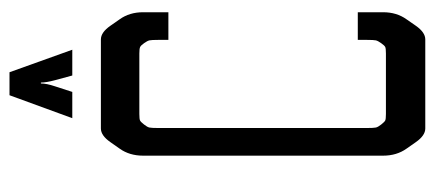

<svg xmlns="http://www.w3.org/2000/svg" viewBox="-273 -633 906 400"><g transform="rotate(-90 180.0 -433.0)"><path d="M181.6 -866.2H229.5L276.4 -735.4H222.7L212.9 -771.5Q208 -790 208 -800.8H206.1Q206.1 -789.1 200.2 -771.5L188.5 -735.4H133.8ZM354.5 -535.2H296.9V-555.7Q296.9 -570.3 295.9 -574.7Q294.9 -579.1 290 -585.9Q285.2 -592.8 281.7 -594.2Q278.3 -595.7 268.6 -595.7H142.6Q131.8 -595.7 128.9 -594.2Q126 -592.8 120.6 -585.9Q115.2 -579.1 114.3 -574.7Q113.3 -570.3 113.3 -555.7V-122.1Q113.3 -107.4 114.3 -103Q115.2 -98.6 120.6 -91.8Q126 -85 128.9 -83.5Q131.8 -82 142.6 -82H268.6Q279.3 -82 282.2 -83.5Q285.2 -85 290 -91.8Q294.9 -98.6 295.9 -103Q296.9 -107.4 296.9 -122.1V-140.6H354.5V-87.9Q354.5 -59.6 339.8 -39.1L326.2 -19.5Q312.5 0 297.9 0H112.3Q97.7 0 84 -19.5L70.3 -39.1Q55.7 -59.6 55.7 -87.9V-587.9Q55.7 -616.2 70.3 -636.7L84 -656.2Q97.7 -675.8 112.3 -675.8H297.9Q312.5 -675.8 326.2 -656.2L339.8 -636.7Q354.5 -616.2 354.5 -587.9Z"/></g></svg>

Font: Vancouver Drive
Style: Regular
Weight: 400
Designer: Valery Zaveryaev
Foundry: Cyreal (www.cyreal.org)
Version: Version 1.06